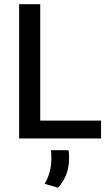

<svg xmlns="http://www.w3.org/2000/svg" viewBox="-20 -659 530 914"><path d="M171.5 0H71V-639H171.5ZM126 -85H461V0H126ZM306.5 56Q307.5 63 308.2 72.5Q309 82 309 92.5Q309 133.5 297 167.8Q285 202 256.5 234.5L192.5 216Q208.5 189 216.5 159.5Q224.5 130 224.5 93.5Q224.5 83.5 224 74.5Q223.5 65.5 222.5 56Z"/></svg>

Font: Anek Latin Medium
Style: Regular
Weight: 500
Designer: Yesha Goshar
Foundry: Ek Type
Version: Version 1.003